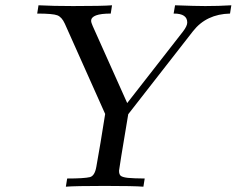

<svg xmlns="http://www.w3.org/2000/svg" viewBox="-20 -703 891 723"><path d="M120.1 -651.9 125 -683.1Q180.2 -680.2 254.9 -680.2Q366.7 -680.2 401.9 -683.1L397 -651.9Q323.2 -651.9 323.2 -624.5Q323.2 -618.2 329.1 -605L459 -314.9L668.9 -584Q685.1 -605 685.1 -618.2Q685.1 -651.9 635.3 -651.9Q634.3 -651.9 633.8 -651.9L639.2 -683.1Q717.3 -680.2 752.9 -680.2Q803.7 -680.2 851.1 -683.1L846.2 -651.9Q757.3 -649.9 707 -585.9L462.9 -272.9Q427.7 -63 428.2 -60.1Q428.2 -44.9 436 -40Q443.8 -35.2 461.9 -33.2Q481.9 -31.2 524.9 -30.8L520 0Q483.9 -2.9 374 -2.9Q264.2 -2.9 228 0L232.9 -30.8Q296.9 -30.8 318.8 -36.1Q336.9 -41 342.8 -75.2Q357.9 -158.2 376 -273.9L224.1 -613.8Q212.9 -638.7 196 -645.3Q179.2 -651.9 120.1 -651.9Z"/></svg>

Font: CMU Serif Extra
Style: RomanSlanted
Weight: 500
Italic angle: -9.46001°
Version: Version 0.7.0